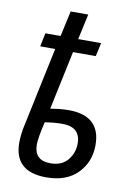

<svg xmlns="http://www.w3.org/2000/svg" viewBox="-87 -816 619 882"><g transform="rotate(10 223.0 -375.0)"><path d="M191 10Q285 10 337 -43Q389 -96 389 -175Q389 -312 240 -312Q218 -312 195 -309.5Q172 -307 155 -304L213 -578H319L333 -641H226L252 -760H170L144 -641H73L60 -578H130L52 -209Q42 -164 42 -126Q42 10 191 10ZM199 -57Q123 -57 123 -132Q123 -162 141 -238Q186 -245 222 -245Q307 -245 307 -168Q307 -124 279.5 -90.5Q252 -57 199 -57Z"/></g></svg>

Font: Noto Sans UI SemiCondensed
Style: Italic
Weight: 400
Width: 4
Italic angle: -12°
Designer: Monotype Design Team
Foundry: Monotype Imaging Inc.
Version: Version 1.901